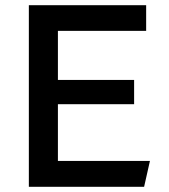

<svg xmlns="http://www.w3.org/2000/svg" viewBox="-20 -720 652 740"><path d="M91.2 0V-700H543.3V-601H203.2V-411.9H496.9V-318.5H203.2V-99.8H557.9L535.4 0Z"/></svg>

Font: Geologica-Sharp
Style: Regular
Weight: 100
Designer: Sindre Bremnes, Frode Helland
Foundry: Monokrom Skriftforlag AS
Version: Version 1.010;gftools[0.9.28]